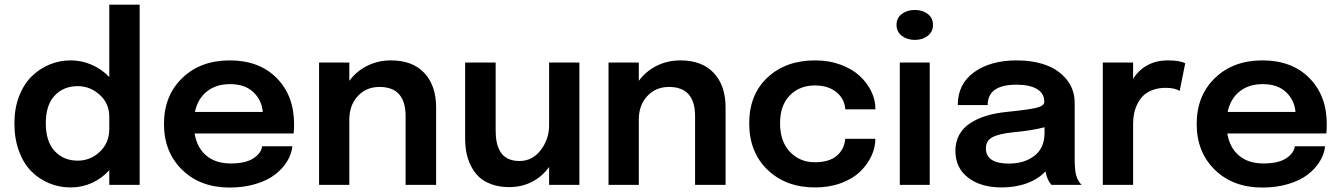

<svg xmlns="http://www.w3.org/2000/svg" viewBox="-20 -802 5819 833"><path d="M286.6 11.2Q236.8 11.2 192.9 -7.1Q148.9 -25.4 115.2 -59.6Q81.5 -93.8 62 -147.2Q42.5 -200.7 42.5 -267.1Q42.5 -331.1 62.5 -383.5Q82.5 -436 116.5 -469.7Q150.4 -503.4 194.3 -521.7Q238.3 -540 286.6 -540Q334.5 -540 377.9 -521Q421.4 -502 454.1 -467.8V-781.7H585.9V0H454.1V-63.5Q421.9 -27.8 378.7 -8.3Q335.4 11.2 286.6 11.2ZM316.9 -105Q372.6 -105 413.3 -143.8Q454.1 -182.6 454.1 -241.7V-295.9Q454.1 -353 412.8 -390.6Q371.6 -428.2 316.9 -428.2Q255.9 -428.2 217.3 -387.5Q178.7 -346.7 178.7 -267.1Q178.7 -188 217.3 -146.5Q255.9 -105 316.9 -105Z M1248.5 -167.5Q1245.1 -133.8 1225.8 -102.1Q1206.5 -70.3 1173.3 -44.7Q1140.1 -19 1088.9 -3.7Q1037.6 11.7 976.6 11.7Q849.1 11.7 770.3 -65.2Q691.4 -142.1 691.4 -264.2Q691.4 -387.2 770.8 -463.6Q850.1 -540 976.6 -540Q1104.5 -540 1180.2 -463.6Q1255.9 -387.2 1255.9 -263.2Q1255.9 -236.8 1253.9 -223.1H824.2Q834.5 -161.1 875 -127Q915.5 -92.8 981 -92.8Q1045.4 -92.8 1079.6 -115.2Q1113.8 -137.7 1117.2 -167.5ZM978 -437Q918 -437 877.9 -405.5Q837.9 -374 825.7 -316.4H1120.1Q1115.7 -367.7 1079.1 -402.3Q1042.5 -437 978 -437Z M1364.3 0V-530.8H1495.6V-451.2Q1526.4 -493.2 1573.5 -516.6Q1620.6 -540 1675.8 -540Q1770 -540 1821 -485.4Q1872.1 -430.7 1872.1 -335.9V0H1739.7V-298.3Q1739.7 -424.8 1626.5 -424.8Q1568.8 -424.8 1532.2 -385Q1495.6 -345.2 1495.6 -283.7V0Z M2189 9.8Q2145.5 9.8 2111.3 -2.9Q2077.1 -15.6 2056.4 -36.1Q2035.6 -56.6 2022 -85Q2008.3 -113.3 2003.2 -142.1Q1998 -170.9 1998 -202.6V-530.8H2130.4V-236.3Q2130.4 -207.5 2135 -185.1Q2139.6 -162.6 2150.9 -143.6Q2162.1 -124.5 2183.1 -114Q2204.1 -103.5 2233.9 -103.5Q2290 -103.5 2326.2 -151.1Q2362.3 -198.7 2362.3 -257.3V-530.8H2493.7V0H2362.3V-77.6Q2333 -36.6 2288.6 -13.4Q2244.1 9.8 2189 9.8Z M2620.1 0V-530.8H2751.5V-451.2Q2782.2 -493.2 2829.3 -516.6Q2876.5 -540 2931.6 -540Q3025.9 -540 3076.9 -485.4Q3127.9 -430.7 3127.9 -335.9V0H2995.6V-298.3Q2995.6 -424.8 2882.3 -424.8Q2824.7 -424.8 2788.1 -385Q2751.5 -345.2 2751.5 -283.7V0Z M3516.6 11.2Q3389.6 11.2 3310.1 -65.2Q3230.5 -141.6 3230.5 -267.1Q3230.5 -391.6 3309.8 -465.8Q3389.2 -540 3516.6 -540Q3577.1 -540 3627.7 -521.2Q3678.2 -502.4 3710.4 -472.2Q3742.7 -441.9 3760.3 -405.3Q3777.8 -368.7 3777.8 -331.5V-327.6H3647.5Q3647.5 -329.6 3646.7 -334Q3646 -338.4 3646 -338.9Q3639.6 -378.9 3605.2 -405Q3570.8 -431.2 3515.1 -431.2Q3449.2 -431.2 3406.7 -388.2Q3364.3 -345.2 3364.3 -267.1Q3364.3 -188.5 3407 -143.3Q3449.7 -98.1 3515.1 -98.1Q3578.1 -98.1 3610.8 -126.5Q3643.6 -154.8 3647 -199.7H3777.8Q3777.8 -161.6 3760.5 -124.8Q3743.2 -87.9 3711.4 -57.1Q3679.7 -26.4 3628.9 -7.6Q3578.1 11.2 3516.6 11.2Z M3949.2 -628.9Q3915.5 -628.9 3892.6 -646.5Q3869.6 -664.1 3869.6 -694.3Q3869.6 -724.1 3892.6 -741.5Q3915.5 -758.8 3949.2 -758.8Q3982.4 -758.8 4005.1 -741.5Q4027.8 -724.1 4027.8 -694.3Q4027.8 -664.1 4005.1 -646.5Q3982.4 -628.9 3949.2 -628.9ZM3883.8 0V-530.8H4013.7V0Z M4325.7 11.2Q4235.4 11.2 4180.2 -31.2Q4125 -73.7 4125 -147.5Q4125 -187 4142.1 -217.8Q4159.2 -248.5 4190.2 -268.3Q4221.2 -288.1 4260 -299.8Q4298.8 -311.5 4347.2 -316.4Q4444.3 -326.2 4477.5 -334.5Q4510.7 -342.8 4510.7 -360.4V-361.3Q4510.7 -396.5 4479.2 -415.5Q4447.8 -434.6 4390.1 -434.6Q4265.1 -434.6 4265.1 -346.2H4135.3Q4135.3 -437.5 4206.3 -488.8Q4277.3 -540 4391.1 -540Q4461.4 -540 4517.1 -520Q4572.8 -500 4607.7 -457Q4642.6 -414.1 4642.6 -354V-111.8Q4642.6 -64.9 4648.9 -42Q4656.2 -16.1 4672.4 0H4542Q4529.8 -12.2 4521 -37.6Q4518.6 -44.9 4515.6 -58.6Q4486.3 -25.9 4436.3 -7.3Q4386.2 11.2 4325.7 11.2ZM4357.4 -92.3Q4423.8 -92.3 4467.8 -126Q4511.7 -159.7 4511.7 -225.1V-250Q4459.5 -235.8 4375.5 -228Q4313.5 -221.7 4285.4 -206.5Q4257.3 -191.4 4257.3 -158.7Q4257.3 -92.3 4357.4 -92.3Z M4764.6 0V-530.8H4896V-460Q4919.4 -497.6 4957.8 -518.8Q4996.1 -540 5047.9 -540Q5076.2 -540 5095.9 -535.9Q5115.7 -531.7 5122.1 -527.3L5098.1 -407.2Q5078.6 -420.9 5037.1 -420.9Q5005.9 -420.9 4981 -411.6Q4956.1 -402.3 4940.4 -387.2Q4924.8 -372.1 4914.6 -351.1Q4904.3 -330.1 4900.1 -308.8Q4896 -287.6 4896 -264.2V0Z M5729 -167.5Q5725.6 -133.8 5706.3 -102.1Q5687 -70.3 5653.8 -44.7Q5620.6 -19 5569.3 -3.7Q5518.1 11.7 5457 11.7Q5329.6 11.7 5250.7 -65.2Q5171.9 -142.1 5171.9 -264.2Q5171.9 -387.2 5251.2 -463.6Q5330.6 -540 5457 -540Q5585 -540 5660.6 -463.6Q5736.3 -387.2 5736.3 -263.2Q5736.3 -236.8 5734.4 -223.1H5304.7Q5314.9 -161.1 5355.5 -127Q5396 -92.8 5461.4 -92.8Q5525.9 -92.8 5560.1 -115.2Q5594.2 -137.7 5597.7 -167.5ZM5458.5 -437Q5398.4 -437 5358.4 -405.5Q5318.4 -374 5306.2 -316.4H5600.6Q5596.2 -367.7 5559.6 -402.3Q5522.9 -437 5458.5 -437Z"/></svg>

Font: Epilogue SemiBold
Style: Regular
Weight: 600
Designer: Tyler Finck
Foundry: Etcetera Type Co
Version: Version 2.112